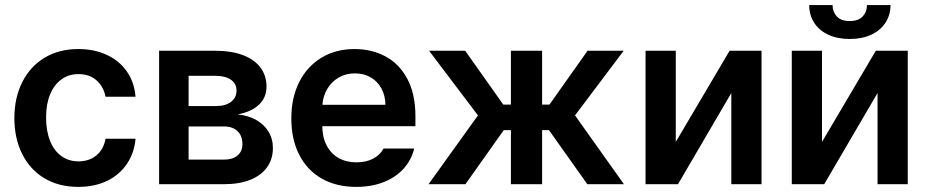

<svg xmlns="http://www.w3.org/2000/svg" viewBox="-20 -732 3688 763"><path d="M37.1 -262.7Q37.1 -343.3 68.4 -405.5Q99.6 -467.8 157 -502.4Q214.4 -537.1 291 -537.1Q355 -537.1 405 -513.7Q455.1 -490.2 484.6 -447.3Q514.2 -404.3 518.6 -347.7H399.4Q391.6 -387.7 363.8 -412.6Q335.9 -437.5 292 -437.5Q253.4 -437.5 224.4 -416.7Q195.3 -396 179.2 -357.2Q163.1 -318.4 163.1 -265.6Q163.1 -211.4 179 -172.1Q194.8 -132.8 223.9 -111.8Q252.9 -90.8 292 -90.8Q334 -90.8 362.8 -114.3Q391.6 -137.7 399.4 -180.7H518.6Q513.7 -124.5 484.6 -81.1Q455.6 -37.6 405.8 -13.4Q356 10.7 291 10.7Q213.4 10.7 156 -23.9Q98.6 -58.6 67.9 -120.6Q37.1 -182.6 37.1 -262.7Z M612.3 -530.3H835.9Q898.4 -530.3 944.1 -513.4Q989.7 -496.6 1014.4 -464.4Q1039.1 -432.1 1039.1 -387.7Q1039.1 -343.8 1008.5 -315.4Q978 -287.1 923.8 -277.3Q965.3 -273.4 997.1 -255.9Q1028.8 -238.3 1046.6 -209.5Q1064.5 -180.7 1064.5 -143.6Q1064.5 -100.1 1041.5 -67.6Q1018.6 -35.2 974.9 -17.6Q931.2 0 870.1 0H612.3ZM943.4 -159.2Q943.4 -192.4 923.8 -210.9Q904.3 -229.5 870.1 -229.5H729.5V-97.7H870.1Q904.3 -97.7 923.8 -114Q943.4 -130.4 943.4 -159.2ZM919.9 -372.1Q919.9 -399.9 897.5 -415.3Q875 -430.7 835.9 -430.7H729.5V-310.5H837.9Q876 -310.5 897.9 -327.1Q919.9 -343.8 919.9 -372.1Z M1137.7 -261.7Q1137.7 -343.3 1168.9 -405.5Q1200.2 -467.8 1257.1 -502.4Q1314 -537.1 1388.7 -537.1Q1456.1 -537.1 1511 -508.3Q1565.9 -479.5 1598.4 -419.2Q1630.9 -358.9 1630.9 -269.5V-230.5H1260.7Q1261.2 -186 1278.3 -153.6Q1295.4 -121.1 1325.7 -104Q1356 -86.9 1396.5 -86.9Q1436 -86.9 1463.9 -102.1Q1491.7 -117.2 1503.9 -141.6H1626Q1614.7 -95.7 1583.5 -61.3Q1552.2 -26.9 1504.2 -8.1Q1456.1 10.7 1395.5 10.7Q1316.4 10.7 1258.1 -22.7Q1199.7 -56.2 1168.7 -117.7Q1137.7 -179.2 1137.7 -261.7ZM1511.7 -315.4Q1511.2 -351.6 1496.1 -379.9Q1481 -408.2 1453.6 -424.3Q1426.3 -440.4 1390.6 -440.4Q1354 -440.4 1325.4 -423.6Q1296.9 -406.7 1280.3 -378.2Q1263.7 -349.6 1261.2 -315.4Z M1879.4 -273.4 1685.1 -530.3H1828.6L1980 -316.4H2010.3V-530.3H2134.3V-316.4H2163.6L2314.9 -530.3H2458.5L2265.1 -273.4L2459.5 0H2314L2161.6 -214.8H2134.3V0H2010.3V-214.8H1981.9L1829.6 0H1683.1Z M2879.4 -530.3H3006.3V0H2886.2V-362.3L2674.3 0H2545.4V-530.3H2665.5V-168Z M3460.4 -530.3H3587.4V0H3467.3V-362.3L3255.4 0H3126.5V-530.3H3246.6V-168ZM3356.9 -577.1Q3308.1 -577.1 3271.7 -594Q3235.4 -610.8 3215.6 -641.4Q3195.8 -671.9 3195.8 -711.9H3288.6Q3288.6 -685.1 3305.4 -666.7Q3322.3 -648.4 3356.9 -648.4Q3391.1 -648.4 3408.2 -666.5Q3425.3 -684.6 3425.3 -711.9H3519Q3518.6 -671.9 3498.5 -641.4Q3478.5 -610.8 3442.1 -594Q3405.8 -577.1 3356.9 -577.1Z"/></svg>

Font: WEMIX Pretendard SemiBold
Style: Regular
Weight: 600
Designer: Base glyphs from Inter by Rasmus Andersson; Hangeul glyphs from Noto Sans CJK(Source Han Sans) by Jang Soo-young and Kan
Foundry: Kil Hyung-jin
Version: Version 1.000